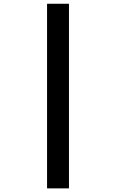

<svg xmlns="http://www.w3.org/2000/svg" viewBox="-20 -865 626 1036"><path d="M233.9 151.4V-844.7H352.1V151.4Z"/></svg>

Font: Cascadia Mono NF SemiBold
Style: Regular
Weight: 600
Monospace: yes
Designer: Aaron Bell
Foundry: Saja Typeworks
Version: Version 2404.023; ttfautohint (v1.8.4)